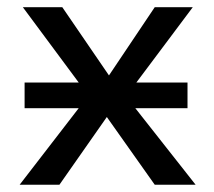

<svg xmlns="http://www.w3.org/2000/svg" viewBox="-20 -510 590 530"><path d="M497.6 -211.4V-282.2H356.4L512.2 -490.2H407.2L280.8 -301.8L151.9 -490.2H43L197.3 -282.2H47.9V-211.4H197.3L34.2 0H144L274.9 -187L407.2 0H520L353.5 -211.4Z"/></svg>

Font: CodeNewRoman Nerd Font Mono
Style: Regular
Weight: 400
Monospace: yes
Designer: Sam Radian
Foundry: Code New Roman
Version: Version 2.00 November 29, 2014;Nerd Fonts 3.2.1